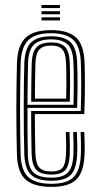

<svg xmlns="http://www.w3.org/2000/svg" viewBox="-20 -725 392 752"><path d="M181.5 7Q113.8 7 81.3 -20.9Q48.8 -48.9 46.3 -118.4Q45.3 -153.8 44.7 -199.9Q44 -246 44 -295.9Q44 -345.7 44.7 -393.5Q45.3 -441.3 46.5 -480Q49.2 -547.6 80.4 -577.3Q111.6 -607 180.7 -607Q245.6 -607 276.9 -579.1Q308.2 -551.1 311.1 -482.1Q311.7 -468.3 312.1 -447.1Q312.5 -425.9 312.5 -399.2Q312.6 -372.4 312.1 -341.7Q311.6 -311 310.1 -278.3H116.5Q116.6 -250.1 116.8 -223.3Q117.1 -196.5 117.5 -171.5Q118 -146.5 118.7 -123.3Q120 -84.7 133.6 -69Q147.3 -53.4 181.5 -53.4Q212.6 -53.4 224.8 -67.9Q236.9 -82.4 238.7 -121.9Q239.4 -137.4 239.1 -159.8Q238.9 -182.1 237.7 -208H252.2Q253.4 -181 253.6 -159.3Q253.9 -137.6 253.2 -121.3Q251.3 -75.9 235.4 -58.6Q219.5 -41.3 181.5 -41.3Q140.2 -41.3 122.8 -59.3Q105.4 -77.3 103.9 -122Q103.4 -143.4 102.9 -172.4Q102.5 -201.4 102.2 -232.5Q102 -263.5 102 -290.3H296.3Q297.4 -320.4 297.8 -348.8Q298.2 -377.3 298.1 -402.5Q298 -427.6 297.6 -447.9Q297.2 -468.2 296.6 -481.8Q293.8 -546 265.3 -570.4Q236.7 -594.9 180.7 -594.9Q117.7 -594.9 90.5 -567.4Q63.3 -539.9 61 -479.3Q59.7 -439.9 59.1 -392.6Q58.5 -345.3 58.5 -296.2Q58.5 -247.2 59.2 -201.5Q59.8 -155.8 60.7 -119.5Q62.9 -56.4 91.5 -30.7Q120.1 -5.1 181.5 -5.1Q241.7 -5.1 267.7 -30.8Q293.8 -56.6 296.6 -119.1Q297.1 -130.3 297.2 -144.7Q297.3 -159.1 296.9 -175.3Q296.5 -191.6 295.6 -208H310.1Q311.3 -185.8 311.7 -161.8Q312.1 -137.7 311.1 -118.5Q308.2 -50.4 278.6 -21.7Q249 7 181.5 7ZM181.5 -17.1Q126.5 -17.1 101.9 -40.2Q77.3 -63.3 75.2 -120.1Q74 -158.4 73.5 -205.6Q73 -252.7 73 -302.1Q73 -351.5 73.6 -397.2Q74.2 -442.9 75.3 -478.1Q77.5 -536.3 102.7 -559.6Q127.9 -582.9 180.7 -582.9Q230.3 -582.9 255 -561Q279.7 -539.1 282.1 -481.2Q282.9 -466.1 283.4 -439.4Q283.9 -412.6 283.7 -377.6Q283.5 -342.7 282.1 -302.4H87.6Q87.5 -250.4 87.8 -209.6Q88.1 -168.9 89 -121.1Q89.8 -71.5 110.3 -50.3Q130.8 -29.2 181.5 -29.2Q226.2 -29.2 245.7 -48.9Q265.2 -68.6 267.6 -120.2Q268.3 -137 268.1 -159.6Q267.8 -182.1 266.6 -208H281.1Q282.3 -183.4 282.6 -160.5Q282.9 -137.6 282.1 -119.7Q279.5 -62.7 257.1 -39.9Q234.7 -17.1 181.5 -17.1ZM87.6 -314.5H267.9Q269 -349.5 269 -382.1Q269.1 -414.6 268.7 -440.4Q268.4 -466.2 267.6 -480.7Q265.5 -531.9 244.6 -551.3Q223.7 -570.8 180.7 -570.8Q135 -570.8 113.3 -550.3Q91.6 -529.8 89.7 -477.5Q88.9 -449.7 88.4 -404.7Q87.9 -359.6 87.6 -314.5ZM102.1 -326.6Q102.3 -348.2 102.5 -373.2Q102.6 -398.3 103.1 -424.7Q103.6 -451.1 104.2 -476.7Q105.9 -522.4 123.6 -540.5Q141.2 -558.7 180.7 -558.7Q218.4 -558.7 234.9 -541.1Q251.4 -523.5 253.2 -479.7Q253.7 -467.7 254.1 -445Q254.6 -422.4 254.5 -392.1Q254.5 -361.8 253.5 -326.6ZM116.8 -338.7H239.1Q239.9 -369.6 240 -397.6Q240 -425.6 239.6 -447Q239.1 -468.4 238.7 -479.3Q237 -517.4 223.7 -532Q210.5 -546.6 180.7 -546.6Q148.1 -546.6 134.1 -531.1Q120 -515.6 118.7 -476.2Q118.3 -455.6 117.8 -433.8Q117.4 -412.1 117.1 -388.5Q116.9 -364.9 116.8 -338.7ZM142.4 -693.3V-705.4H214.9V-693.3ZM142.4 -645V-657.1H214.9V-645ZM142.4 -669.2V-681.2H214.9V-669.2Z"/></svg>

Font: Big Shoulders Inline Thin
Style: Regular
Weight: 100
Designer: Patric King
Foundry: XO Type Co
Version: Version 2.002